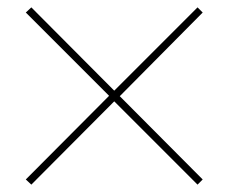

<svg xmlns="http://www.w3.org/2000/svg" viewBox="-20 -629 620 521"><path d="M65 -128 50 -142 276 -369 50 -595 65 -609 290 -383 516 -609 530 -595 305 -368 530 -142 516 -128 290 -354Z"/></svg>

Font: Tomorrow Thin
Style: Regular
Weight: 250
Designer: Tony de Marco, Monica Rizzolli
Foundry: Just in Type
Version: Version 2.002